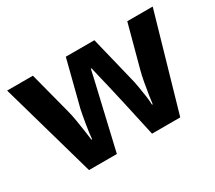

<svg xmlns="http://www.w3.org/2000/svg" viewBox="-106 -751 1069 955"><g transform="rotate(-30 428.0 -273.0)"><path d="M485 -191Q481 -208 473.5 -241.5Q466 -275 457 -313.5Q448 -352 440 -384.5Q432 -417 429 -432H425Q422 -417 414.5 -384.5Q407 -352 398 -313.5Q389 -275 381 -241Q373 -207 369 -189L325 0H165L10 -546H158L221 -304Q228 -279 233.5 -244Q239 -209 244 -176.5Q249 -144 251 -125H255Q256 -139 259 -162.5Q262 -186 266.5 -211Q271 -236 274.5 -256.5Q278 -277 280 -284L347 -546H511L575 -284Q579 -270 584.5 -239Q590 -208 594.5 -176Q599 -144 599 -125H603Q605 -142 610 -174.5Q615 -207 621.5 -243Q628 -279 635 -304L700 -546H846L689 0H527Z"/></g></svg>

Font: Noto Naskh Arabic
Style: Regular
Weight: 400
Designer: Monotype Design Team, David Williams, Mohamad Dakak and Nizar Qandah
Foundry: Monotype Imaging Inc.
Version: Version 2.013